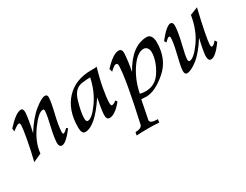

<svg xmlns="http://www.w3.org/2000/svg" viewBox="-78 -1024 2339 1829"><g transform="rotate(-30 1091.5 -110.0)"><path d="M46.4 14.6Q76.2 -107.9 94.7 -210.4Q113.3 -313 114.7 -352.1Q114.7 -377.9 100.6 -377.9Q84.5 -377.9 28.3 -333.5L24.4 -367.2Q128.9 -482.4 184.1 -482.4Q210 -482.4 210 -439.9Q206.5 -370.1 174.3 -229.5Q252 -354.5 331.5 -418.5Q411.1 -482.4 447.3 -482.4Q475.1 -482.4 475.1 -452.6Q473.6 -402.8 445.6 -286.6Q417.5 -170.4 415 -102.1Q415 -81.5 424.8 -81.5Q437.5 -81.5 471.7 -116.2L486.3 -103Q400.4 9.8 356 9.8Q324.2 9.8 324.2 -38.1Q326.2 -96.2 351.8 -205.1Q377.4 -314 378.9 -356.4Q378.9 -377 366.2 -377Q316.4 -377 232.9 -261.7Q149.4 -146.5 137.7 -27.3Z M686.5 -70.3Q731.9 -70.3 807.1 -175.3Q882.3 -280.3 911.1 -418.9Q867.2 -418 832 -413.1Q735.8 -408.2 700.9 -291Q666 -173.8 666 -106.4Q666 -70.3 686.5 -70.3ZM879.9 9.8Q846.2 9.8 846.2 -41Q853 -122.1 873.5 -220.7Q722.2 9.8 612.3 9.8Q572.8 9.8 572.8 -63Q572.8 -251.5 675.3 -362.1Q777.8 -472.7 952.1 -472.7Q999.5 -472.7 1015.6 -475.1Q983.9 -371.6 965.3 -269.8Q946.8 -168 946.8 -113.8Q946.8 -84.5 960.9 -84.5Q977.5 -84.5 1008.8 -107.9L1021.5 -88.9Q940.4 9.8 879.9 9.8Z M1306.2 -39.1Q1414.6 -39.1 1476.8 -141.6Q1539.1 -244.1 1539.1 -335.9Q1539.1 -361.8 1524.7 -380.9Q1510.3 -399.9 1484.9 -399.9Q1415 -399.9 1342.5 -292.2Q1270 -184.6 1242.7 -47.4Q1265.6 -39.1 1306.2 -39.1ZM1265.1 283.2Q1214.8 278.8 1137.2 278.8Q1070.3 278.8 1018.1 283.2L1024.4 249Q1085.9 249 1100.6 216.3Q1202.1 -235.8 1204.6 -377.4Q1204.6 -405.3 1185.1 -405.3Q1164.6 -405.3 1120.1 -360.8L1109.4 -395Q1210.4 -504.4 1271.5 -504.4Q1308.1 -504.4 1308.1 -456.5Q1300.8 -353.5 1281.7 -262.7Q1403.3 -482.4 1570.3 -482.4Q1597.2 -482.4 1612.8 -457.5Q1628.4 -432.6 1628.4 -392.6Q1628.4 -206.1 1505.9 -99.6Q1383.3 6.8 1285.6 8.3Q1259.3 8.3 1228.5 5.4Q1187.5 206.1 1187 213.4Q1187 249 1271 249Z M1995.6 9.8Q1964.8 9.8 1964.8 -42Q1967.3 -97.7 1998 -226.6Q1918.9 -101.6 1846.9 -45.9Q1774.9 9.8 1731.9 9.8Q1705.6 9.8 1705.6 -31.2Q1707 -73.2 1735.4 -187.3Q1763.7 -301.3 1765.6 -355.5Q1765.6 -370.1 1763.4 -374.3Q1761.2 -378.4 1754.4 -378.4Q1739.3 -378.4 1707 -342.3L1693.4 -365.7Q1785.2 -482.4 1830.1 -482.4Q1841.8 -482.4 1849.4 -472.2Q1856.9 -461.9 1856.9 -443.4Q1854.5 -371.6 1826.2 -257.1Q1797.9 -142.6 1796.4 -105.5Q1796.4 -79.6 1809.6 -79.6Q1857.4 -79.6 1936 -188.7Q2014.6 -297.9 2039.6 -453.6L2126 -488.3Q2055.2 -191.4 2052.7 -114.7Q2052.7 -92.3 2065.9 -92.3Q2082 -92.3 2113.8 -130.9L2128.4 -106.4Q2046.4 9.8 1995.6 9.8Z"/></g></svg>

Font: Kelvinch
Style: Italic
Weight: 400
Italic angle: -10°
Designer: Paul James Miller
Foundry: High-Logic / Made with FontCreator
Version: Version 3.40;July 22, 2017;FontCreator 11.0.0.2388 64-bit